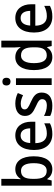

<svg xmlns="http://www.w3.org/2000/svg" viewBox="1024 -1917 810 2898"><g transform="rotate(-90 1429.0 -468.0)"><path d="M178 -661V-853H76V-93H154L171 -159H178C209 -113 253 -83 324 -83C443 -83 519 -180 519 -363C519 -546 444 -642 324 -642C254 -642 208 -610 178 -561H173C175 -587 178 -625 178 -661ZM299 -556C376 -556 415 -492 415 -364C415 -235 376 -168 301 -168C209 -168 178 -233 178 -359V-371C178 -491 207 -556 299 -556Z M834 -642C698 -642 614 -540 614 -359C614 -185 703 -83 854 -83C920 -83 967 -94 1016 -119V-205C964 -179 919 -166 860 -166C769 -166 719 -226 717 -340H1041V-400C1041 -545 965 -642 834 -642ZM833 -562C907 -562 940 -501 941 -417H719C725 -513 766 -562 833 -562Z M1481 -244C1481 -331 1426 -368 1340 -407C1252 -446 1227 -463 1227 -502C1227 -538 1257 -560 1312 -560C1358 -560 1400 -545 1441 -525L1474 -604C1425 -629 1374 -642 1315 -642C1202 -642 1128 -589 1128 -498C1128 -410 1179 -374 1270 -333C1361 -293 1381 -272 1381 -235C1381 -193 1350 -166 1284 -166C1229 -166 1170 -186 1128 -209V-115C1169 -94 1217 -83 1283 -83C1407 -83 1481 -138 1481 -244Z M1647 -837C1612 -837 1588 -819 1588 -776C1588 -734 1613 -714 1647 -714C1680 -714 1704 -734 1704 -776C1704 -818 1680 -837 1647 -837ZM1697 -632H1595V-93H1697Z M2015 -83C2087 -83 2131 -115 2162 -162H2167L2183 -93H2264V-853H2162V-648C2162 -622 2166 -586 2168 -563H2163C2133 -610 2085 -642 2015 -642C1896 -642 1820 -544 1820 -362C1820 -179 1895 -83 2015 -83ZM2040 -167C1963 -167 1925 -235 1925 -361C1925 -484 1963 -556 2039 -556C2133 -556 2164 -491 2164 -364V-343C2164 -225 2129 -167 2040 -167Z M2607 -642C2471 -642 2387 -540 2387 -359C2387 -185 2476 -83 2627 -83C2693 -83 2740 -94 2789 -119V-205C2737 -179 2692 -166 2633 -166C2542 -166 2492 -226 2490 -340H2814V-400C2814 -545 2738 -642 2607 -642ZM2606 -562C2680 -562 2713 -501 2714 -417H2492C2498 -513 2539 -562 2606 -562Z"/></g></svg>

Font: Noto Sans Kannada UI SemiCondensed Medium
Style: Regular
Weight: 500
Width: 4
Designer: Jelle Bosma - Monotype Design Team
Foundry: Monotype Imaging Inc.
Version: Version 2.005